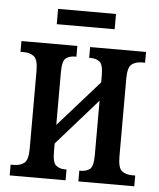

<svg xmlns="http://www.w3.org/2000/svg" viewBox="-50 -720 631 763"><g transform="rotate(5 265.5 -338.0)"><path d="M151 -615V-676H382V-615ZM17 0V-43H31Q54 -43 70.5 -55Q87 -67 87 -113V-423Q87 -469 70.5 -481Q54 -493 31 -493H17V-536H240V-493H234Q212 -493 198 -482Q184 -471 184 -426V-216L347 -400V-426Q347 -471 333 -482Q319 -493 297 -493H291V-536H514V-493H501Q477 -493 461 -481Q445 -469 445 -423V-113Q445 -67 461 -55Q477 -43 501 -43H514V0H291V-43H297Q319 -43 333 -54Q347 -65 347 -110V-327L184 -142V-110Q184 -65 198.5 -54Q213 -43 234 -43H240V0Z"/></g></svg>

Font: Noto Serif ExtraCondensed Medium
Style: Regular
Weight: 500
Width: 2
Designer: Monotype Design Team
Foundry: Monotype Imaging Inc.
Version: Version 2.015